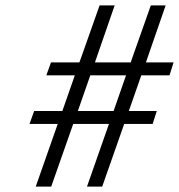

<svg xmlns="http://www.w3.org/2000/svg" viewBox="-20 -688 660 708"><path d="M88.9 -231 106 -278.8H210L255.9 -410.2H150.9L168 -458H272.9L347.2 -668H402.8L330.1 -458H461.9L536.1 -668H590.8L518.1 -458H620.1L605 -410.2H501L455.1 -278.8H558.1L543 -231H438L356.9 0H300.8L381.8 -231H250L168.9 0H111.8L192.9 -231ZM267.1 -278.8H398.9L444.8 -410.2H313Z"/></svg>

Font: Linguistics Pro
Style: Italic
Weight: 400
Italic angle: -12°
Designer: Stefan Peev, Context Ltd
Foundry: Stefan Peev, Context Ltd
Version: Version 001.000